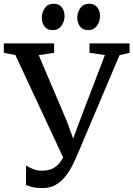

<svg xmlns="http://www.w3.org/2000/svg" viewBox="-33 -970 698 1004"><path d="M190 13.5Q158.5 13.5 138.5 8.8Q118.5 4 103 -2.5V-105Q116.5 -95.5 138.8 -86.5Q161 -77.5 186 -77.5Q218 -77.5 240.8 -88Q263.5 -98.5 280.2 -120.2Q297 -142 310.5 -174.5L309.5 -120L47.5 -682L-13 -694V-743H250V-694L169.5 -681.5L318 -332.5L366.5 -198.5L332.5 -199L382 -333L515.5 -682L435 -694V-743H644.5V-694L592 -681.5L368.5 -154Q359 -132 344.5 -103.2Q330 -74.5 309.2 -48Q288.5 -21.5 259.2 -4Q230 13.5 190 13.5ZM240.5 -812.5Q214.5 -812.5 200 -831.5Q185.5 -850.5 185.5 -876.5Q185.5 -905.5 201.8 -928Q218 -950.5 248 -950.5H249Q275.5 -950.5 290 -931.8Q304.5 -913 304.5 -886.5Q304.5 -858 288.2 -835.2Q272 -812.5 241.5 -812.5ZM426.5 -812.5Q400.5 -812.5 385.8 -831.5Q371 -850.5 371 -876.5Q371 -905.5 387.2 -928Q403.5 -950.5 434 -950.5H435Q461 -950.5 475.5 -931.8Q490 -913 490 -886.5Q490 -858 473.8 -835.2Q457.5 -812.5 427.5 -812.5Z"/></svg>

Font: Merriweather 24pt
Style: Regular
Weight: 400
Designer: Eben Sorkin
Foundry: Eben Sorkin
Version: Version 2.100